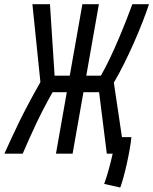

<svg xmlns="http://www.w3.org/2000/svg" viewBox="-61 -713 711 891"><path d="M198.7 0H275.9L326.2 -285.2H398.9L434.6 0H461.9C453.1 40 439 95.2 422.4 140.6L497.1 157.2C515.6 107.4 542 -6.8 548.8 -76.7H504.9L467.3 -329.6C527.8 -431.2 598.1 -594.2 630.4 -693.4H553.2C523.9 -613.8 464.4 -461.4 407.2 -361.8H339.4L397.9 -693.4H321.3L262.7 -361.8H192.4L170.9 -693.4H89.4L126.5 -332C41.5 -182.1 3.9 -98.1 -40.5 0H44.4C87.4 -98.6 122.6 -178.7 183.1 -285.2H249Z"/></svg>

Font: Cascadia Code PL SemiLight
Style: Italic
Weight: 350
Italic angle: -10°
Monospace: yes
Designer: Aaron Bell
Foundry: Saja Typeworks
Version: Version 2404.023